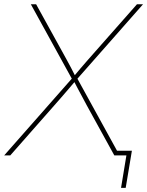

<svg xmlns="http://www.w3.org/2000/svg" viewBox="-39 -748 708 924"><path d="M-19 0 313.5 -377.4 311 -361.3 109.4 -727.5H134.8L260.3 -500Q271.5 -480 282.2 -460.2Q293 -440.4 303.7 -420.2Q314.5 -399.9 324.7 -378.9H314.9Q332.5 -399.9 349.6 -420.2Q366.7 -440.4 384.3 -460.2Q401.9 -480 419.4 -500L620.1 -727.5H649.4L326.2 -360.8L329.1 -377.4L536.6 0H511.2L377.9 -242.2Q367.7 -261.7 357.2 -281Q346.7 -300.3 336.2 -320.1Q325.7 -339.8 315.4 -359.9H325.2Q308.1 -339.8 291.3 -320.1Q274.4 -300.3 257.6 -281Q240.7 -261.7 223.6 -242.2L10.3 0ZM543.5 156.2 569.3 0H516.6L520.5 -22.5H595.7L565.9 156.2Z"/></svg>

Font: Inter 20pt Thin
Style: Italic
Weight: 250
Italic angle: -9.3988°
Version: Version 4.001;git-66647c0bb